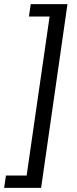

<svg xmlns="http://www.w3.org/2000/svg" viewBox="-52 -743 370 924"><path d="M-32.1 161 -23.3 101.6H76.2L186.7 -663.6H87.2L96 -723H272.7L145.9 161Z"/></svg>

Font: Public Sans Thin
Style: Italic
Weight: 100
Italic angle: -8°
Designer: The Public Sans project authors (U.S. Web Design System). Libre Franklin designed by Pablo Impallari and Rodrigo Fuenzal
Version: Version 2.000